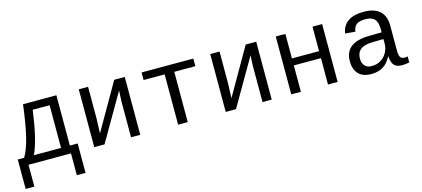

<svg xmlns="http://www.w3.org/2000/svg" viewBox="-59 -1016 3718 1693"><g transform="rotate(-15 1800.5 -169.5)"><path d="M405.8 -459H251.5Q233.9 -328.6 211.7 -233.2Q189.5 -137.7 158.2 -69.3H405.8ZM557.6 199.2H478V0H90.3V199.2H10.7V-69.3H68.8Q106.9 -131.8 133.8 -244.1Q160.6 -356.4 181.6 -528.3H486.3V-69.3H557.6Z M775.4 -528.3V-239.3L770.5 -104L1014.2 -528.3H1110.4V0H1026.4V-322.3Q1026.4 -354 1029.8 -402.8L1031.2 -426.3L784.2 0H690.4V-528.3Z M1263.7 -528.3H1736.3V-459H1543.9V0H1456.1V-459H1263.7Z M1975.6 -528.3V-239.3L1970.7 -104L2214.4 -528.3H2310.5V0H2226.6V-322.3Q2226.6 -354 2230 -402.8L2231.4 -426.3L1984.4 0H1890.6V-528.3Z M2576.7 -528.3V-304.7H2824.2V-528.3H2912.1V0H2824.2V-240.7H2576.7V0H2488.8V-528.3Z M3538.1 -54.2Q3550.8 -54.2 3566.9 -57.6V-2.9Q3533.7 4.9 3499 4.9Q3450.2 4.9 3428 -20.8Q3405.8 -46.4 3402.8 -101.1H3399.9Q3368.2 -42 3325 -16.1Q3281.7 9.8 3218.3 9.8Q3141.1 9.8 3102.1 -32.2Q3063 -74.2 3063 -147.5Q3063 -317.9 3284.7 -320.3L3399.9 -322.3V-351.1Q3399.9 -415 3374 -443.1Q3348.1 -471.2 3291.5 -471.2Q3233.9 -471.2 3208.5 -450.7Q3183.1 -430.2 3178.2 -387.2L3086.4 -395.5Q3108.9 -538.1 3293 -538.1Q3390.6 -538.1 3439.7 -492.4Q3488.8 -446.8 3488.8 -360.4V-132.8Q3488.8 -93.8 3499 -74Q3509.3 -54.2 3538.1 -54.2ZM3240.7 -57.1Q3287.6 -57.1 3323.7 -79.6Q3359.9 -102.1 3379.9 -139.6Q3399.9 -177.2 3399.9 -217.3V-260.7L3307.1 -258.8Q3249.5 -257.8 3219.2 -246.1Q3189 -234.4 3172.1 -210.2Q3155.3 -186 3155.3 -146Q3155.3 -106 3177 -81.5Q3198.7 -57.1 3240.7 -57.1Z"/></g></svg>

Font: Courier New
Style: Regular
Weight: 400
Designer: Steve Matteson
Foundry: Ascender Corporation
Version: Version 2.00.3